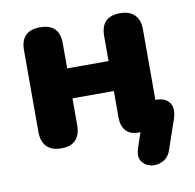

<svg xmlns="http://www.w3.org/2000/svg" viewBox="-74 -576 808 795"><g transform="rotate(-10 330.0 -178.0)"><path d="M582 95Q572 124 547.5 136Q523 148 498 143Q473 138 459.5 117.5Q446 97 458 62L479 0H471Q436 0 418 -20Q400 -40 400 -77V-187H226V-74Q226 -34 206 -12.5Q186 9 145 9Q105 9 84 -12.5Q63 -34 63 -74V-418Q63 -500 145 -500Q226 -500 226 -418V-313H400V-418Q400 -500 481 -500Q520 -500 541.5 -479Q563 -458 563 -418V-121H565Q605 -121 622 -97Q639 -73 625 -30Z"/></g></svg>

Font: Chiron GoRound TC EB
Style: Regular
Weight: 700
Designer: Ryoko NISHIZUKA 西塚涼子 (kana, bopomofo & ideographs); Paul D. Hunt (Latin, Greek & Cyrillic); Sandoll Communications 산돌커뮤니
Foundry: Adobe
Version: Version 1.000;hotconv 1.1.1;makeotfexe 2.6.0